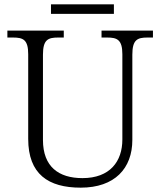

<svg xmlns="http://www.w3.org/2000/svg" viewBox="-20 -855 740 885"><path d="M215 -791H505V-835H215ZM352 10C509 10 590 -79 590 -210V-603C590 -672 613 -682 660 -682H685V-714H448V-682H474C520 -682 544 -672 544 -605V-212C544 -111 487 -34 360 -34C251 -34 178 -86 178 -210V-603C178 -672 201 -682 248 -682H274V-714H14V-682H40C87 -682 110 -672 110 -605V-215C110 -52 203 10 352 10Z"/></svg>

Font: Noto Serif Lao Light
Style: Regular
Weight: 300
Designer: Monotype Design Team
Foundry: Monotype Imaging Inc.
Version: Version 2.003